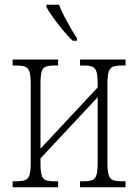

<svg xmlns="http://www.w3.org/2000/svg" viewBox="-20 -786 580 806"><path d="M33 0V-25H47Q72 -25 85.5 -30Q99 -35 104 -52Q109 -69 109 -104V-432Q109 -467 104 -484Q99 -501 85.5 -506Q72 -511 47 -511H33V-536H224V-511H209Q185 -511 172 -506Q159 -501 154.5 -484.5Q150 -468 150 -433V-162L390 -419V-433Q390 -468 385 -484.5Q380 -501 367.5 -506Q355 -511 331 -511H316V-536H507V-511H492Q468 -511 454.5 -506Q441 -501 436 -484Q431 -467 431 -432V-104Q431 -69 436 -52Q441 -35 454.5 -30Q468 -25 492 -25H507V0H316V-25H331Q355 -25 367.5 -30Q380 -35 385 -51.5Q390 -68 390 -103V-378L150 -121V-103Q150 -68 154.5 -51.5Q159 -35 171.5 -30Q184 -25 209 -25H224V0ZM285 -615Q266 -633 244 -659.5Q222 -686 203 -712.5Q184 -739 175 -756V-766H228Q236 -744 249.5 -718Q263 -692 277 -667.5Q291 -643 303 -626V-615Z"/></svg>

Font: Noto Serif Condensed ExtraLight
Style: Regular
Weight: 200
Width: 3
Designer: Monotype Design Team
Foundry: Monotype Imaging Inc.
Version: Version 2.013; ttfautohint (v1.8.4.7-5d5b)